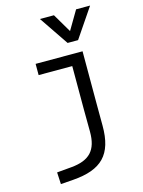

<svg xmlns="http://www.w3.org/2000/svg" viewBox="-145 -859 877 1177"><g transform="rotate(-15 293.0 -270.5)"><path d="M90.8 234.4 170.9 228.5C352.1 214.8 431.2 138.7 430.2 -45.9L429.7 -187.5V-517.6H131.8V-446.3H345.2V-170.9L346.2 -30.3C346.7 87.9 296.4 140.1 180.7 150.9L86.9 159.2ZM354.5 -590.8H420.9L546.9 -776.4H458L387.7 -657.2L317.4 -776.4H228.5Z"/></g></svg>

Font: Cascadia Code SemiLight
Style: Regular
Weight: 350
Monospace: yes
Designer: Aaron Bell
Foundry: Saja Typeworks
Version: Version 2404.023